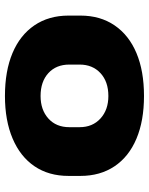

<svg xmlns="http://www.w3.org/2000/svg" viewBox="67 -658 602 776"><g transform="rotate(-90 368.0 -270.0)"><path d="M368 11Q268 11 195.5 -19.5Q123 -50 84 -108Q45 -166 45 -246V-294Q45 -374 84 -431.5Q123 -489 196 -520Q269 -551 368 -551Q469 -551 541.5 -520.5Q614 -490 653.5 -432Q693 -374 693 -294V-246Q693 -166 653.5 -108Q614 -50 541.5 -19.5Q469 11 368 11ZM368 -133Q426 -133 460.5 -165Q495 -197 495 -249V-291Q495 -344 460.5 -375.5Q426 -407 368 -407Q312 -407 277 -375.5Q242 -344 242 -291V-249Q242 -197 277 -165Q312 -133 368 -133Z"/></g></svg>

Font: Pathway Extreme 8pt Thin 12pt ExtraBold
Style: Regular
Weight: 800
Version: Version 1.001;gftools[0.9.26]